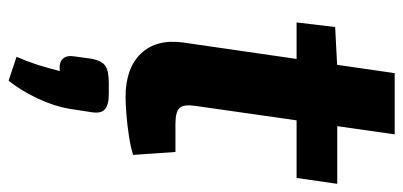

<svg xmlns="http://www.w3.org/2000/svg" viewBox="-272 -400 961 458"><g transform="rotate(90 209.0 -170.5)"><path d="M300 -631 232 -155Q228 -128 237 -118Q246 -108 275 -108H342L349 -7Q330 -1 303.5 3Q277 7 252 9Q227 11 211 11Q142 11 107 -26Q72 -63 81 -127L154 -631ZM418 -494 404 -397H33L44 -489L141 -494ZM204 51Q230 51 240.5 60.5Q251 70 247 93L239 145Q233 181 214.5 220.5Q196 260 172 290L115 271Q126 246 134 221Q142 196 149 168Q128 170 119.5 160.5Q111 151 114 133L120 90Q125 67 137 59Q149 51 176 51Z"/></g></svg>

Font: Exo 2
Style: Bold Italic
Weight: 700
Italic angle: -8°
Designer: Natanael Gama
Foundry: Natanael Gama
Version: Version 2.010